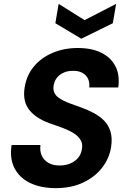

<svg xmlns="http://www.w3.org/2000/svg" viewBox="-20 -960 655 992"><path d="M268 12Q192 12 137 -14Q82 -40 55.5 -90Q29 -140 40 -211H189Q185 -180 195.5 -156.5Q206 -133 229.5 -119Q253 -105 288 -105Q319 -105 343.5 -115.5Q368 -126 383.5 -144.5Q399 -163 403 -189Q407 -210 401.5 -225.5Q396 -241 382.5 -254.5Q369 -268 349.5 -278.5Q330 -289 305.5 -298.5Q281 -308 254 -317Q172 -343 134 -388.5Q96 -434 107 -506Q117 -571 155 -616.5Q193 -662 252 -687Q311 -712 382 -712Q454 -712 503.5 -687.5Q553 -663 576.5 -617.5Q600 -572 591 -508H441Q444 -532 435.5 -551.5Q427 -571 407.5 -582.5Q388 -594 360 -594Q334 -595 312 -586Q290 -577 275.5 -560Q261 -543 257 -518Q254 -499 259.5 -484.5Q265 -470 277.5 -459.5Q290 -449 308 -440Q326 -431 348.5 -423Q371 -415 396 -406Q433 -393 464.5 -376Q496 -359 518.5 -336Q541 -313 551 -279.5Q561 -246 554 -200Q545 -142 508 -94Q471 -46 410 -17Q349 12 268 12ZM580 -940 563 -840 400 -760 266 -840 283 -940 417 -856Z"/></svg>

Font: DM Sans 10pt ExtraBold
Style: Italic
Weight: 800
Italic angle: -10°
Version: Version 4.004;gftools[0.9.30]